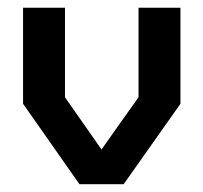

<svg xmlns="http://www.w3.org/2000/svg" viewBox="-20 -472 520 492"><path d="M442.4 -452.1Q442.4 -370.1 442.4 -206.1Q393.6 -136.7 296.9 0Q259.8 0 183.6 0Q135.7 -68.4 39.1 -206.1Q39.1 -288.1 39.1 -452.1Q74.2 -452.1 146.5 -452.1Q146.5 -375 146.5 -222.7Q177.7 -178.7 240.2 -88.9Q271.5 -133.8 335 -222.7Q335 -298.8 335 -452.1Q370.1 -452.1 442.4 -452.1Z"/></svg>

Font: Bestnet font
Style: Regular
Weight: 400
Version: Version 1.0